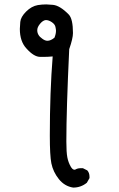

<svg xmlns="http://www.w3.org/2000/svg" viewBox="-20 -794 540 871"><path d="M312 57Q273 51 247 18.5Q221 -14 213 -53Q206 -88 206 -179Q206 -376 219 -538Q198 -536 181 -536H162Q134 -536 100 -574Q70 -606 70 -663Q70 -672 72 -694.5Q74 -717 98.5 -741.5Q123 -766 152 -771Q171 -774 190 -774L220 -772Q252 -769 292 -728Q311 -708 311 -644Q311 -620 294 -571Q281 -296 281 -152Q281 -103 285.5 -80Q290 -57 301 -38Q309 -24 318 -24Q321 -24 324 -26Q333 -31 347 -31H356L376 -21Q386 -10 386 8V14L374 35Q347 57 312 57ZM195 -609Q210 -609 227 -623Q234 -640 234 -655Q234 -660 231.5 -672Q229 -684 215 -693.5Q201 -703 188 -703Q175 -702 162 -686.5Q149 -671 149 -657Q149 -634 171 -619Q184 -609 195 -609Z"/></svg>

Font: Xiaolai Mono SC
Style: Regular
Weight: 400
Monospace: yes
Designer: LXGW / Nozomi Seto
Version: Version 3.113;September 30, 2024